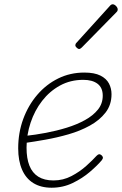

<svg xmlns="http://www.w3.org/2000/svg" viewBox="-20 -858 570 897"><path d="M221 19Q171 19 136 -2.5Q101 -24 83 -65.5Q65 -107 65 -165Q65 -238 88.5 -302Q112 -366 154 -415Q196 -464 252 -491.5Q308 -519 374 -519Q421 -519 449 -505Q477 -491 489 -468Q501 -445 501 -418Q501 -368 473 -332Q445 -296 399.5 -271Q354 -246 300 -230.5Q246 -215 192.5 -205.5Q139 -196 96 -190L98 -223Q145 -228 195 -237.5Q245 -247 292 -261.5Q339 -276 377 -297Q415 -318 437.5 -346Q460 -374 460 -411Q460 -448 436 -466.5Q412 -485 369 -485Q309 -485 260.5 -458.5Q212 -432 177 -387Q142 -342 123 -285Q104 -228 104 -168Q104 -118 117.5 -84Q131 -50 159 -32.5Q187 -15 230 -15Q275 -15 314 -35.5Q353 -56 383 -83Q413 -110 431 -130Q438 -137 443 -137.5Q448 -138 454 -133Q459 -129 460.5 -123.5Q462 -118 456 -110Q435 -85 400 -55Q365 -25 319.5 -3Q274 19 221 19ZM349 -629Q345 -629 338.5 -635Q332 -641 332 -646Q332 -649 333 -652Q334 -655 338 -659L492 -829Q496 -834 499.5 -836Q503 -838 507 -838Q512 -838 517.5 -834Q523 -830 526.5 -824.5Q530 -819 530 -814Q530 -811 529 -808Q528 -805 524 -801L362 -636Q355 -629 349 -629Z"/></svg>

Font: Playwrite US Trad Thin
Style: Regular
Weight: 250
Designer: Veronika Burian, José Scaglione
Foundry: TypeTogether
Version: Version 1.003